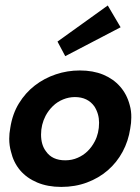

<svg xmlns="http://www.w3.org/2000/svg" viewBox="-20 -686 522 718"><path d="M209 13Q158.5 13 119.2 -3.5Q80 -20 55.2 -49.2Q30.5 -78.5 21 -119Q14.5 -142 14.5 -167Q14.5 -187 18.5 -208Q26.5 -260 50.8 -299.5Q75 -339 110.2 -366.2Q145.5 -393.5 188.8 -408Q232 -422.5 278.5 -422.5Q328 -422.5 366 -406.8Q404 -391 429.2 -362.2Q454.5 -333.5 465 -293.5Q471.5 -271 471 -246.5Q471 -226.5 467 -205Q460 -158.5 438.5 -118.5Q417 -78.5 383.2 -49.2Q349.5 -20 305.2 -3.5Q261 13 209 13ZM224 -86.5Q249.5 -86.5 270.5 -96Q311.5 -113.5 334.5 -157.5Q350.5 -188 350.5 -227Q350.5 -260.5 333 -288Q308 -323 260 -323Q237.5 -323 216 -314.2Q194.5 -305.5 178 -289.5Q161.5 -273.5 150.5 -253Q133.5 -220 133.5 -183Q133.5 -144 152 -120Q175 -86.5 224 -86.5ZM224 -476 195 -530.5 383 -665.5 431 -584Z"/></svg>

Font: Lucymar Sans SemiBold
Style: Italic
Weight: 600
Italic angle: -10°
Foundry: The League of Moveable Type (original font) / Main changes by Cristiano Sobral with portions from Mirco Monsees
Version: Version 2.00;August 30, 2020;FontCreator 13.0.0.2681 64-bit